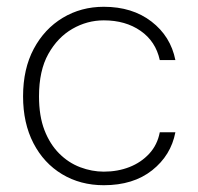

<svg xmlns="http://www.w3.org/2000/svg" viewBox="-20 -534 585 566"><path d="M286 12Q217 12 163 -20.5Q109 -53 78.5 -112Q48 -171 48 -250Q48 -331 79.5 -390Q111 -449 165 -481.5Q219 -514 286 -514Q370 -514 426.5 -470.5Q483 -427 497 -357H451Q439 -412 394.5 -443Q350 -474 286 -474Q237 -474 193.5 -449Q150 -424 122.5 -375Q95 -326 95 -250Q95 -192 111 -150.5Q127 -109 154.5 -81.5Q182 -54 216.5 -41Q251 -28 286 -28Q327 -28 361.5 -41.5Q396 -55 420 -81Q444 -107 451 -144H497Q484 -76 428.5 -32Q373 12 286 12Z"/></svg>

Font: DM Sans 16pt ExtraLight
Style: Regular
Weight: 250
Version: Version 4.004;gftools[0.9.30]